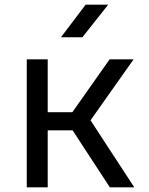

<svg xmlns="http://www.w3.org/2000/svg" viewBox="-20 -805 640 825"><path d="M95 0V-550H185V-323H291L451 -550H554L369 -288L557 0H452L292 -245H185V0ZM242 -645 348 -785H445L334 -645Z"/></svg>

Font: JetBrainsMono NF
Style: Regular
Weight: 400
Designer: Philipp Nurullin, Konstantin Bulenkov
Foundry: JetBrains
Version: Version 2.251; ttfautohint (v1.8.3);Nerd Fonts 2.2.2